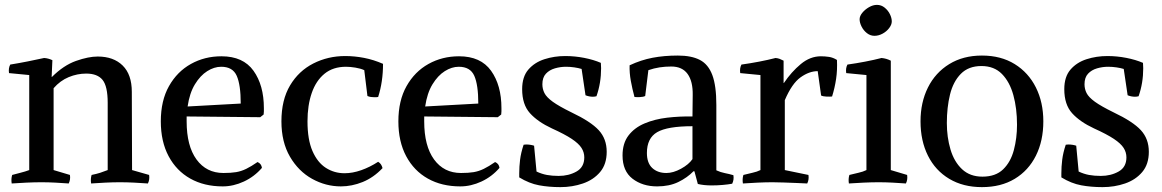

<svg xmlns="http://www.w3.org/2000/svg" viewBox="-20 -748 4770 788"><path d="M192 -433 193 -432Q241 -480 292 -498Q343 -516 381 -516Q446 -516 483.5 -479Q521 -442 521 -371L522 -50L592 -30Q595 -11 587 5Q560 3 530 1.5Q500 0 472 0Q444 0 413 1.5Q382 3 354 5Q351 -14 356 -30Q376 -34 391.5 -39Q407 -44 422 -50V-326Q422 -394 401 -420Q380 -446 334 -446Q297 -446 262 -431.5Q227 -417 200 -386V-50L267 -30Q270 -11 262 5Q235 3 206.5 1.5Q178 0 150 0Q122 0 89 1.5Q56 3 28 5Q25 -14 30 -30Q48 -35 66 -39.5Q84 -44 100 -50V-440L17 -448Q14 -468 22 -483Q59 -489 94 -496Q129 -503 161 -510Q178 -509 195 -501Z M746 -250Q746 -149 786.5 -93.5Q827 -38 897 -38Q928 -38 949 -41.5Q970 -45 990.5 -55Q1011 -65 1037 -83Q1053 -76 1055 -59Q1024 -23 981 -3Q938 17 894 17Q818 17 761 -15Q704 -47 672 -107Q640 -167 640 -250Q640 -335 673.5 -394.5Q707 -454 763.5 -485.5Q820 -517 889 -517Q978 -517 1020.5 -457.5Q1063 -398 1063 -304Q1063 -297 1063 -291Q1063 -285 1062 -278L1048 -267L746 -270ZM888 -474Q859 -474 830.5 -456Q802 -438 780 -402Q758 -366 750 -311L968 -323Q968 -400 951.5 -437Q935 -474 888 -474Z M1475 -460Q1460 -467 1438.5 -470.5Q1417 -474 1400 -474Q1347 -474 1312 -445.5Q1277 -417 1259.5 -366.5Q1242 -316 1242 -250Q1242 -175 1262.5 -128Q1283 -81 1317.5 -59Q1352 -37 1394 -37Q1427 -37 1462.5 -49.5Q1498 -62 1532 -84Q1540 -79 1544 -72.5Q1548 -66 1550 -58Q1513 -19 1468.5 -1Q1424 17 1379 17Q1317 17 1261 -14Q1205 -45 1170 -105Q1135 -165 1135 -250Q1135 -338 1170.5 -397.5Q1206 -457 1266 -487.5Q1326 -518 1397 -518Q1435 -518 1474 -510.5Q1513 -503 1552 -486Q1552 -412 1532 -350Q1528 -349 1524 -349Q1520 -349 1516 -349Q1509 -349 1502 -350Q1495 -351 1488 -354Z M1721 -250Q1721 -149 1761.5 -93.5Q1802 -38 1872 -38Q1903 -38 1924 -41.5Q1945 -45 1965.5 -55Q1986 -65 2012 -83Q2028 -76 2030 -59Q1999 -23 1956 -3Q1913 17 1869 17Q1793 17 1736 -15Q1679 -47 1647 -107Q1615 -167 1615 -250Q1615 -335 1648.5 -394.5Q1682 -454 1738.5 -485.5Q1795 -517 1864 -517Q1953 -517 1995.5 -457.5Q2038 -398 2038 -304Q2038 -297 2038 -291Q2038 -285 2037 -278L2023 -267L1721 -270ZM1863 -474Q1834 -474 1805.5 -456Q1777 -438 1755 -402Q1733 -366 1725 -311L1943 -323Q1943 -400 1926.5 -437Q1910 -474 1863 -474Z M2182 -44Q2203 -34 2224.5 -30Q2246 -26 2273 -26Q2314 -26 2346 -44Q2378 -62 2378 -102Q2378 -123 2366.5 -141Q2355 -159 2326.5 -178Q2298 -197 2245 -221Q2187 -248 2155 -283.5Q2123 -319 2123 -382Q2123 -433 2148.5 -462.5Q2174 -492 2214.5 -505Q2255 -518 2300 -518Q2339 -518 2377.5 -510.5Q2416 -503 2446 -490Q2446 -485 2446.5 -479Q2447 -473 2447 -468Q2447 -407 2428 -353Q2424 -352 2420.5 -351.5Q2417 -351 2413 -351Q2398 -351 2383 -357L2367 -465Q2354 -469 2337 -471.5Q2320 -474 2303 -474Q2280 -474 2257.5 -467.5Q2235 -461 2220.5 -445.5Q2206 -430 2206 -402Q2206 -383 2214.5 -366Q2223 -349 2248.5 -330.5Q2274 -312 2325 -287Q2405 -249 2437.5 -213.5Q2470 -178 2470 -125Q2470 -74 2443 -42Q2416 -10 2372.5 5Q2329 20 2280 20Q2233 20 2192.5 12.5Q2152 5 2111 -20V-37Q2111 -64 2114.5 -92.5Q2118 -121 2129 -154Q2135 -155 2139 -155Q2157 -155 2172 -150Z M2677 17Q2617 17 2576 -14.5Q2535 -46 2535 -110Q2535 -160 2559.5 -192Q2584 -224 2625.5 -241.5Q2667 -259 2718 -265Q2769 -271 2822 -270L2823 -358Q2824 -414 2802 -444.5Q2780 -475 2735 -475Q2710 -475 2687 -471.5Q2664 -468 2641 -460L2628 -354Q2620 -350 2606 -349.5Q2592 -349 2584 -350Q2575 -383 2569 -416Q2563 -449 2564 -480Q2611 -502 2658.5 -511Q2706 -520 2762 -520Q2818 -520 2852.5 -502Q2887 -484 2903.5 -440Q2920 -396 2920 -317V-49Q2937 -41 2955 -37.5Q2973 -34 2990 -29Q2993 -10 2985 6Q2969 9 2946.5 11Q2924 13 2901 13Q2868 13 2844 7L2830 -45H2826Q2801 -19 2764 -1Q2727 17 2677 17ZM2715 -38Q2743 -38 2775 -55.5Q2807 -73 2822 -95V-230Q2719 -230 2677 -205.5Q2635 -181 2635 -120Q2635 -79 2657 -58.5Q2679 -38 2715 -38Z M3201 -50 3298 -30Q3301 -11 3293 5Q3275 4 3248.5 3Q3222 2 3196 1Q3170 0 3151 0Q3123 0 3090 1.5Q3057 3 3029 5Q3026 -14 3031 -30Q3050 -35 3068.5 -39Q3087 -43 3101 -50V-440L3018 -448Q3015 -468 3023 -483Q3059 -488 3095.5 -495Q3132 -502 3163 -510Q3173 -509 3179.5 -506.5Q3186 -504 3196 -499V-408L3197 -407Q3228 -453 3266.5 -485Q3305 -517 3349 -517Q3366 -517 3382.5 -514.5Q3399 -512 3415 -502Q3417 -461 3411.5 -424Q3406 -387 3395 -352Q3388 -351 3373 -351.5Q3358 -352 3350 -356L3336 -456Q3301 -456 3265.5 -430.5Q3230 -405 3201 -337Z M3636 -50 3703 -30Q3706 -11 3698 5Q3671 3 3642.5 1.5Q3614 0 3586 0Q3558 0 3525 1.5Q3492 3 3464 5Q3461 -14 3466 -30Q3485 -35 3503.5 -39Q3522 -43 3536 -50V-440L3453 -448Q3450 -468 3458 -483Q3494 -488 3530.5 -495Q3567 -502 3598 -510Q3608 -509 3617 -506.5Q3626 -504 3636 -499ZM3569 -601Q3552 -601 3538 -612Q3524 -623 3516 -639Q3508 -655 3508 -669Q3508 -682 3519 -695.5Q3530 -709 3546.5 -718.5Q3563 -728 3579 -728Q3597 -728 3611 -716.5Q3625 -705 3632.5 -689.5Q3640 -674 3640 -660Q3640 -647 3629.5 -633Q3619 -619 3602.5 -610Q3586 -601 3569 -601Z M3758 -250Q3758 -328 3788.5 -389Q3819 -450 3876 -485Q3933 -520 4010 -520Q4088 -520 4144.5 -485Q4201 -450 4231.5 -389Q4262 -328 4262 -250Q4262 -170 4231.5 -109Q4201 -48 4144.5 -14Q4088 20 4010 20Q3933 20 3876 -14Q3819 -48 3788.5 -109Q3758 -170 3758 -250ZM4154 -236Q4154 -303 4139 -357.5Q4124 -412 4092 -444.5Q4060 -477 4008 -477Q3955 -477 3923.5 -445Q3892 -413 3879 -360Q3866 -307 3866 -243Q3866 -185 3881 -134.5Q3896 -84 3928.5 -53.5Q3961 -23 4012 -23Q4066 -23 4097 -53Q4128 -83 4141 -132Q4154 -181 4154 -236Z M4407 -44Q4428 -34 4449.5 -30Q4471 -26 4498 -26Q4539 -26 4571 -44Q4603 -62 4603 -102Q4603 -123 4591.5 -141Q4580 -159 4551.5 -178Q4523 -197 4470 -221Q4412 -248 4380 -283.5Q4348 -319 4348 -382Q4348 -433 4373.5 -462.5Q4399 -492 4439.5 -505Q4480 -518 4525 -518Q4564 -518 4602.5 -510.5Q4641 -503 4671 -490Q4671 -485 4671.5 -479Q4672 -473 4672 -468Q4672 -407 4653 -353Q4649 -352 4645.5 -351.5Q4642 -351 4638 -351Q4623 -351 4608 -357L4592 -465Q4579 -469 4562 -471.5Q4545 -474 4528 -474Q4505 -474 4482.5 -467.5Q4460 -461 4445.5 -445.5Q4431 -430 4431 -402Q4431 -383 4439.5 -366Q4448 -349 4473.5 -330.5Q4499 -312 4550 -287Q4630 -249 4662.5 -213.5Q4695 -178 4695 -125Q4695 -74 4668 -42Q4641 -10 4597.5 5Q4554 20 4505 20Q4458 20 4417.5 12.5Q4377 5 4336 -20V-37Q4336 -64 4339.5 -92.5Q4343 -121 4354 -154Q4360 -155 4364 -155Q4382 -155 4397 -150Z"/></svg>

Font: Alike
Style: Regular
Weight: 400
Designer: Sveta Sebyakina
Foundry: Cyreal (www.cyreal.org)
Version: Version 1.301; ttfautohint (v1.8.4.7-5d5b)